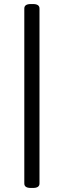

<svg xmlns="http://www.w3.org/2000/svg" viewBox="-20 -789 315 948"><path d="M132 139Q100 139 100 117V-747Q100 -769 132 -769H143Q175 -769 175 -747V117Q175 139 143 139Z"/></svg>

Font: Asap Semi Expanded Medium
Style: Regular
Weight: 500
Width: 6
Designer: Pablo Cosgaya
Foundry: Omnibus-Type
Version: Version 3.001; ttfautohint (v1.8.4.7-5d5b)